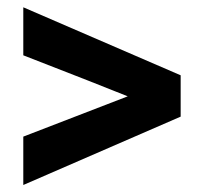

<svg xmlns="http://www.w3.org/2000/svg" viewBox="-20 -618 568 535"><path d="M44.9 -597.7Q154.3 -550.8 483.4 -408.2Q483.4 -378.9 483.4 -293Q373 -245.1 44.9 -102.5Q44.9 -136.7 44.9 -237.3Q118.2 -265.6 335.9 -349.6Q263.7 -378.9 44.9 -463.9Q44.9 -497.1 44.9 -597.7Z"/></svg>

Font: LeFont
Style: Regular
Weight: 700
Designer: Leryon MEDIA
Version: Version 1.0